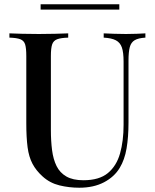

<svg xmlns="http://www.w3.org/2000/svg" viewBox="-20 -864 724 898"><path d="M660 -708V-688Q627 -686 610 -676Q593 -666 587 -643.5Q581 -621 581 -580V-291Q581 -223 572 -170Q563 -117 540 -79Q515 -37 466.5 -11.5Q418 14 351 14Q303 14 258 3Q213 -8 179 -39Q149 -66 132 -98Q115 -130 109 -175.5Q103 -221 103 -288V-602Q103 -639 97.5 -656.5Q92 -674 75 -680.5Q58 -687 24 -688V-708Q47 -707 83.5 -706Q120 -705 162 -705Q200 -705 237.5 -706Q275 -707 299 -708V-688Q265 -687 247.5 -680.5Q230 -674 224 -656.5Q218 -639 218 -602V-256Q218 -205 223.5 -162Q229 -119 244.5 -87.5Q260 -56 290.5 -38.5Q321 -21 370 -21Q444 -21 484.5 -54.5Q525 -88 541.5 -146.5Q558 -205 558 -280V-576Q558 -619 550 -642Q542 -665 522 -675.5Q502 -686 465 -688V-708Q484 -707 514 -706Q544 -705 569 -705Q595 -705 619.5 -706Q644 -707 660 -708ZM538 -844V-819H170V-844Z"/></svg>

Font: Playfair Display Medium
Style: Regular
Weight: 500
Designer: Claus Eggers Sørensen
Foundry: Claus Eggers Sørensen
Version: Version 1.203